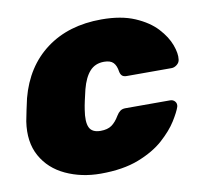

<svg xmlns="http://www.w3.org/2000/svg" viewBox="-65 -602 736 683"><g transform="rotate(-10 302.5 -260.0)"><path d="M246 10Q177 10 120 -16.5Q63 -43 34.5 -94.5Q6 -146 17 -219Q20 -235 25 -259Q30 -283 34 -300Q63 -410 143.5 -470Q224 -530 343 -530Q414 -530 463 -509Q512 -488 540.5 -457Q569 -426 580.5 -394.5Q592 -363 589 -342Q588 -331 578.5 -323.5Q569 -316 559 -316H397Q386 -316 380.5 -321Q375 -326 373 -336Q370 -358 359.5 -369Q349 -380 326 -380Q294 -380 274.5 -358.5Q255 -337 244 -295Q239 -274 235 -256Q231 -238 229 -224Q222 -181 231.5 -160.5Q241 -140 272 -140Q297 -140 312 -150.5Q327 -161 340 -183Q346 -193 353.5 -198.5Q361 -204 372 -204H534Q545 -204 551.5 -196Q558 -188 555 -177Q549 -159 530 -128.5Q511 -98 475.5 -66Q440 -34 383.5 -12Q327 10 246 10Z"/></g></svg>

Font: Rubik Light ExtraBold
Style: Italic
Weight: 800
Italic angle: -12°
Version: Version 2.104